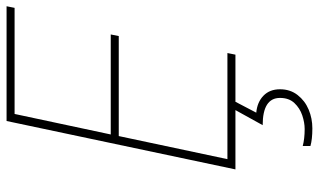

<svg xmlns="http://www.w3.org/2000/svg" viewBox="-218 -536 994 599"><g transform="rotate(-90 279.5 -237.0)"><path d="M50 0 201 -714H559L554 -689H223L159 -389H471L466 -364H154L82 -25H413L408 0ZM178 240Q144 240 123 234V210Q146 216 176 216Q196 216 218.5 208.5Q241 201 257 184Q273 167 273 139Q273 85 188 85L235 0H261L227 65Q260 68 280 87.5Q300 107 300 139Q300 171 282 194Q264 217 236.5 228.5Q209 240 178 240Z"/></g></svg>

Font: Noto Sans Thin
Style: Italic
Weight: 100
Italic angle: -12°
Designer: Monotype Design Team
Foundry: Monotype Imaging Inc.
Version: Version 2.013; ttfautohint (v1.8.4.7-5d5b)